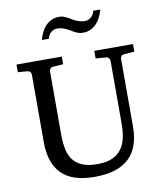

<svg xmlns="http://www.w3.org/2000/svg" viewBox="-96 -968 905 1062"><g transform="rotate(-10 356.0 -437.0)"><path d="M627 -624Q616.2 -623 611.1 -616.2Q606 -609.4 606 -602.1V-222.2Q606 -160.6 589.4 -115.7Q572.8 -70.8 540.3 -41.5Q507.8 -12.2 459.7 2Q411.6 16.1 349.1 16.1Q225.1 16.1 165 -43.9Q105 -104 105 -222.2V-602.1Q105 -609.4 99.9 -616.2Q94.7 -623 84 -624L30.8 -627.9V-670.9H285.2V-627.9L228 -624Q217.3 -623 212.2 -616.2Q207 -609.4 207 -602.1V-248Q207 -204.1 213.9 -167.7Q220.7 -131.3 239.3 -105.5Q257.8 -79.6 290.8 -65.2Q323.7 -50.8 376 -50.8Q427.7 -50.8 460.9 -65.9Q494.1 -81.1 513.2 -107.7Q532.2 -134.3 539.6 -170.4Q546.9 -206.5 546.9 -248V-602.1Q546.9 -609.4 541.3 -616.2Q535.6 -623 524.9 -624L467.8 -627.9V-670.9H685.1V-627.9ZM540 -890.1Q534.2 -868.2 524.4 -848.1Q514.6 -828.1 500.5 -813.2Q486.3 -798.3 467.3 -789.3Q448.2 -780.3 423.8 -780.3Q410.6 -780.3 399.7 -783.9Q388.7 -787.6 378.7 -792.7Q368.7 -797.9 358.9 -804.2Q349.1 -810.5 338.1 -815.7Q327.1 -820.8 314 -824.5Q300.8 -828.1 284.7 -828.1Q274.4 -828.1 265.6 -824Q256.8 -819.8 249.8 -813.2Q242.7 -806.6 238.3 -797.9Q233.9 -789.1 232.9 -780.3H192.9Q198.7 -802.2 208.3 -822.3Q217.8 -842.3 232.2 -857.4Q246.6 -872.6 265.6 -881.3Q284.7 -890.1 309.1 -890.1Q322.3 -890.1 333 -886.5Q343.8 -882.8 353.8 -877.7Q363.8 -872.6 373.3 -866.2Q382.8 -859.9 393.8 -854.7Q404.8 -849.6 417.7 -845.9Q430.7 -842.3 446.8 -842.3Q457 -842.3 466.1 -846.4Q475.1 -850.6 482.4 -857.2Q489.7 -863.8 494.4 -872.6Q499 -881.3 500 -890.1Z"/></g></svg>

Font: Charis SIL Eur
Style: Regular
Weight: 400
Foundry: SIL International
Version: Version 5.000